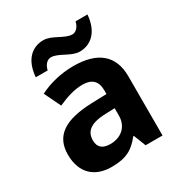

<svg xmlns="http://www.w3.org/2000/svg" viewBox="-179 -884 961 1021"><g transform="rotate(-30 302.0 -373.5)"><path d="M100 -605H173C181 -640 202 -657 222 -657C269 -657 319 -606 372 -606C440 -606 497 -654 505 -757H432C424 -722 403 -705 383 -705C336 -705 286 -756 233 -756C164 -756 108 -709 100 -605ZM302 -557C225 -557 151 -538 93 -508L142 -407C193 -430 243 -447 296 -447C349 -447 381 -421 381 -364V-340L286 -337C123 -331 42 -279 42 -163C42 -45 114 10 211 10C302 10 345 -15 392 -74H396L425 0H529V-364C529 -494 448 -557 302 -557ZM323 -251 381 -253V-208C381 -138 331 -99 267 -99C224 -99 195 -116 195 -162C195 -214 227 -248 323 -251Z"/></g></svg>

Font: Noto Sans Adlam
Style: Bold
Weight: 700
Designer: Mark Jamra, Neil Patel
Foundry: JamraPatel LLC
Version: Version 3.001